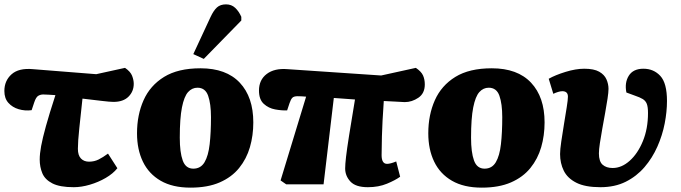

<svg xmlns="http://www.w3.org/2000/svg" viewBox="-30 -844 3120 880"><path d="M308 14Q244 14 210 -3.5Q176 -21 164 -50Q152 -79 152 -113Q152 -139 158.5 -174.5Q165 -210 180.5 -266Q196 -322 224 -408Q207 -409 192.5 -410Q178 -411 168 -411Q156 -411 145.5 -405Q135 -399 127 -375L115 -339Q84 -335 55.5 -343.5Q27 -352 8.5 -372.5Q-10 -393 -10 -427Q-10 -474 23 -503.5Q56 -533 121 -527L411 -504L543 -533Q568 -516 575.5 -496.5Q583 -477 583 -460Q583 -425 559 -401Q535 -377 490 -377Q474 -377 437 -381.5Q400 -386 348 -392Q340 -318 333.5 -256.5Q327 -195 327 -162Q327 -132 341 -117.5Q355 -103 378 -103Q402 -103 422 -113Q442 -123 465 -140L508 -73Q488 -48 454.5 -28.5Q421 -9 382 2.5Q343 14 308 14Z M843 16Q761 16 706.5 -15.5Q652 -47 625 -103Q598 -159 598 -233Q598 -317 628 -384.5Q658 -452 722 -491.5Q786 -531 889 -531Q1007 -531 1069 -465Q1131 -399 1131 -283Q1131 -223 1115.5 -169.5Q1100 -116 1066 -74Q1032 -32 977 -8Q922 16 843 16ZM856 -71Q890 -71 907.5 -100.5Q925 -130 931 -183.5Q937 -237 937 -307Q937 -368 924 -405Q911 -442 875 -442Q850 -442 832 -422Q814 -402 804 -352Q794 -302 794 -213Q794 -146 807.5 -108.5Q821 -71 856 -71ZM904 -574 856 -596 935 -766Q949 -796 964.5 -810Q980 -824 1006 -824Q1031 -824 1048 -808Q1065 -792 1076 -767V-750Z M1656 14Q1600 14 1576 -12Q1552 -38 1552 -72Q1552 -90 1556 -125Q1560 -160 1570 -223Q1580 -286 1597 -388Q1573 -390 1548.5 -391.5Q1524 -393 1500 -395L1453 1H1282L1256 -17L1373 -401Q1362 -402 1352.5 -402.5Q1343 -403 1334 -403Q1317 -403 1310 -396Q1303 -389 1297 -371L1286 -338Q1261 -337 1231 -342.5Q1201 -348 1179 -368Q1157 -388 1157 -429Q1157 -478 1192.5 -505Q1228 -532 1288 -527L1717 -498L1876 -533Q1901 -516 1909 -498Q1917 -480 1917 -457Q1917 -416 1887.5 -396Q1858 -376 1825 -376Q1804 -377 1779 -378.5Q1754 -380 1729 -381Q1722 -280 1720.5 -220Q1719 -160 1719 -133Q1719 -93 1744 -93Q1759 -93 1786 -104L1804 -34Q1782 -18 1743.5 -2Q1705 14 1656 14Z M2178 16Q2096 16 2041.5 -15.5Q1987 -47 1960 -103Q1933 -159 1933 -233Q1933 -317 1963 -384.5Q1993 -452 2057 -491.5Q2121 -531 2224 -531Q2342 -531 2404 -465Q2466 -399 2466 -283Q2466 -223 2450.5 -169.5Q2435 -116 2401 -74Q2367 -32 2312 -8Q2257 16 2178 16ZM2191 -71Q2225 -71 2242.5 -100.5Q2260 -130 2266 -183.5Q2272 -237 2272 -307Q2272 -368 2259 -405Q2246 -442 2210 -442Q2185 -442 2167 -422Q2149 -402 2139 -352Q2129 -302 2129 -213Q2129 -146 2142.5 -108.5Q2156 -71 2191 -71Z M2722 14Q2652 14 2611.5 -6.5Q2571 -27 2554 -61.5Q2537 -96 2537 -138Q2537 -158 2542.5 -195.5Q2548 -233 2555 -275.5Q2562 -318 2567.5 -352.5Q2573 -387 2573 -401Q2573 -426 2547 -426Q2539 -426 2527.5 -422.5Q2516 -419 2506 -414L2485 -483Q2515 -500 2562 -514.5Q2609 -529 2648 -529Q2692 -529 2716 -515.5Q2740 -502 2749.5 -480.5Q2759 -459 2759 -437Q2759 -421 2754.5 -391.5Q2750 -362 2743.5 -326Q2737 -290 2730.5 -254Q2724 -218 2719.5 -188Q2715 -158 2715 -141Q2715 -104 2732 -89Q2749 -74 2778 -74Q2819 -74 2856 -107Q2893 -140 2916.5 -197Q2940 -254 2940 -326Q2940 -354 2934.5 -368Q2929 -382 2916 -390Q2903 -398 2879 -406L2841 -420Q2832 -465 2852 -497Q2872 -529 2919 -529Q2966 -529 2996.5 -496Q3027 -463 3027 -381Q3027 -332 3016.5 -278Q3006 -224 2983 -172Q2960 -120 2924 -78Q2888 -36 2838 -11Q2788 14 2722 14Z"/></svg>

Font: Literata 12pt ExtraBold
Style: Italic
Weight: 800
Italic angle: -2°
Designer: Latin by Veronika Burian and Jose Scaglione. Greek by Irene Vlachou. Cyrillic by Vera Evstafieva
Foundry: TypeTogether
Version: Version 3.002